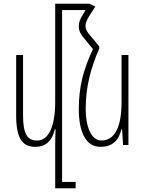

<svg xmlns="http://www.w3.org/2000/svg" viewBox="-20 -780 780 1033"><path d="M314 199V-726H440L425 -700C410 -677 404 -657 404 -638C404 -616 412 -597 434 -572L480 -516C429 -406 404 -316 404 -192C404 -74 440 10 520 10C582 10 618 -21 633 -84H637L642 0H671V-484H634V-231C634 -99 599 -24 525 -24C469 -24 441 -104 441 -192C441 -311 467 -410 514 -519V-530L466 -588C447 -609 440 -625 440 -640C440 -653 446 -671 457 -689L493 -745L461 -760H277V-231C277 -101 242 -24 180 -24C129 -24 104 -56 104 -160V-484H67V-157C67 -27 106 10 171 10C225 10 260 -21 275 -84H279C278 -55 277 -28 277 1V233H387V199Z"/></svg>

Font: Noto Sans Armenian ExtraCondensed ExtraLight
Style: Regular
Weight: 200
Width: 2
Designer: Monotype Design Team
Foundry: Monotype Imaging Inc.
Version: Version 2.008